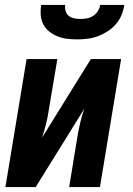

<svg xmlns="http://www.w3.org/2000/svg" viewBox="-20 -760 540 780"><path d="M2 0 88 -520H213L178 -312Q174 -284 167 -256Q160 -228 151 -201L349 -520H472L386 0H261L295 -208Q300 -236 306.5 -264Q313 -292 323 -319L125 0ZM293 -600Q272 -600 252 -602.5Q232 -605 213.5 -612.5Q195 -620 180 -632Q165 -644 156 -661Q147 -678 145.5 -698.5Q144 -719 147 -740H245Q243 -727 246.5 -715Q250 -703 259.5 -695.5Q269 -688 281.5 -685.5Q294 -683 307 -683Q320 -683 333.5 -685.5Q347 -688 358.5 -695.5Q370 -703 377.5 -715Q385 -727 387 -740H485Q482 -719 473.5 -698.5Q465 -678 450 -661Q435 -644 416 -632Q397 -620 376.5 -612.5Q356 -605 335 -602.5Q314 -600 293 -600Z"/></svg>

Font: Iosevka Term Curly XBd Obl
Style: Regular
Weight: 800
Italic angle: -9°
Designer: Belleve Invis
Foundry: Belleve Invis
Version: Version 32.3.0